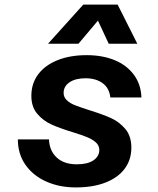

<svg xmlns="http://www.w3.org/2000/svg" viewBox="-20 -807 690 839"><path d="M58 -198H194Q196 -148 228 -118.5Q260 -89 316 -89Q363 -89 388.5 -106.5Q414 -124 414 -152Q414 -171 399 -184.5Q384 -198 361 -207.5Q338 -217 299 -229Q243 -246 206 -262.5Q169 -279 143 -309.5Q117 -340 117 -388Q117 -443 147.5 -483Q178 -523 232.5 -544.5Q287 -566 359 -566Q427 -566 480 -544.5Q533 -523 564.5 -481Q596 -439 598 -381H462Q458 -422 428.5 -443.5Q399 -465 354 -465Q310 -465 284 -447.5Q258 -430 258 -401Q258 -382 272.5 -368.5Q287 -355 309.5 -346.5Q332 -338 372 -325Q430 -307 466 -290.5Q502 -274 528 -243Q554 -212 554 -162Q554 -109 525 -70Q496 -31 441.5 -9.5Q387 12 311 12Q240 12 182.5 -13.5Q125 -39 91.5 -86.5Q58 -134 58 -198ZM344 -787H494L580 -616H455L408 -717L323 -616H190Z"/></svg>

Font: Azeret Mono SemiBold
Style: Italic
Weight: 600
Italic angle: -12°
Designer: Martin Vácha
Foundry: Displaay
Version: Version 1.000; Glyphs 3.0.3, build 3074